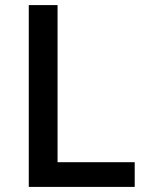

<svg xmlns="http://www.w3.org/2000/svg" viewBox="-20 -734 577 754"><path d="M93 0V-714H206V-97H509V0Z"/></svg>

Font: Noto Sans Oriya Medium
Style: Regular
Weight: 500
Version: Version 2.003